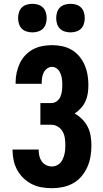

<svg xmlns="http://www.w3.org/2000/svg" viewBox="-20 -980 540 1008"><path d="M253 8Q226 8 199 3.5Q172 -1 148 -13Q124 -25 104 -44Q84 -63 71 -86.5Q58 -110 52 -136.5Q46 -163 46 -190V-195H183V-193Q183 -177 186.5 -161.5Q190 -146 199 -133Q208 -120 222.5 -113Q237 -106 253 -106Q265 -106 276.5 -111Q288 -116 296.5 -125Q305 -134 310 -145.5Q315 -157 318 -169Q321 -181 322 -193Q323 -205 323 -218Q323 -236 320.5 -254.5Q318 -273 309 -289Q300 -305 284 -315Q268 -325 250 -325H192V-439H250Q265 -439 278 -448.5Q291 -458 297 -472Q303 -486 305 -501.5Q307 -517 307 -532Q307 -542 306.5 -552.5Q306 -563 304 -573Q302 -583 298 -593Q294 -603 288 -611Q282 -619 272.5 -624Q263 -629 253 -629Q239 -629 227 -620Q215 -611 209 -598.5Q203 -586 201 -572Q199 -558 199 -543V-540H62V-548Q62 -574 67.5 -599Q73 -624 84 -647.5Q95 -671 113 -690Q131 -709 153.5 -721Q176 -733 201.5 -738Q227 -743 253 -743Q280 -743 306.5 -737.5Q333 -732 356 -718.5Q379 -705 396.5 -684Q414 -663 424.5 -638.5Q435 -614 439.5 -587.5Q444 -561 444 -534Q444 -512 441 -490.5Q438 -469 429 -449Q420 -429 405 -412.5Q390 -396 372 -384Q394 -372 412 -353.5Q430 -335 441 -313Q452 -291 456 -265.5Q460 -240 460 -215Q460 -187 455 -158Q450 -129 438.5 -103Q427 -77 408 -54.5Q389 -32 364 -18Q339 -4 310.5 2Q282 8 253 8ZM350 -810Q335 -810 320 -814.5Q305 -819 294.5 -829.5Q284 -840 279.5 -855Q275 -870 275 -885Q275 -900 279.5 -915Q284 -930 294.5 -940.5Q305 -951 320 -955.5Q335 -960 350 -960Q365 -960 380 -955.5Q395 -951 405.5 -940.5Q416 -930 420.5 -915Q425 -900 425 -885Q425 -870 420.5 -855Q416 -840 405.5 -829.5Q395 -819 380 -814.5Q365 -810 350 -810ZM150 -810Q135 -810 120 -814.5Q105 -819 94.5 -829.5Q84 -840 79.5 -855Q75 -870 75 -885Q75 -900 79.5 -915Q84 -930 94.5 -940.5Q105 -951 120 -955.5Q135 -960 150 -960Q165 -960 180 -955.5Q195 -951 205.5 -940.5Q216 -930 220.5 -915Q225 -900 225 -885Q225 -870 220.5 -855Q216 -840 205.5 -829.5Q195 -819 180 -814.5Q165 -810 150 -810Z"/></svg>

Font: Iosevka Heavy
Style: Regular
Weight: 900
Monospace: yes
Designer: Belleve Invis
Foundry: Belleve Invis
Version: Version 32.5.0; ttfautohint (v1.8.4)